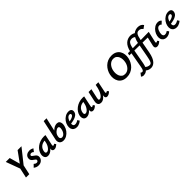

<svg xmlns="http://www.w3.org/2000/svg" viewBox="494 -2708 4994 4994"><g transform="rotate(-45 2991.0 -211.0)"><path d="M352 -226 297 -302 554 -658H696ZM204 0 269 -300H391L326 0ZM276 -232 119 -658H263L363 -302Z M659 12Q613 12 579 -4Q545 -20 525 -37L596 -109Q608 -96 629.5 -84Q651 -72 675 -72Q697 -72 711 -84.5Q725 -97 728 -113Q732 -133 718 -147Q704 -161 681.5 -175.5Q659 -190 637.5 -208.5Q616 -227 605 -254Q594 -281 602 -322Q613 -376 658 -405Q703 -434 761 -434Q798 -434 827 -424Q856 -414 878 -401L817 -321Q805 -337 786.5 -345.5Q768 -354 748 -354Q726 -354 711.5 -343Q697 -332 695 -318Q692 -301 707 -287Q722 -273 745 -258.5Q768 -244 790 -225Q812 -206 824 -178.5Q836 -151 827 -110Q816 -58 771.5 -23Q727 12 659 12Z M1014 9Q947 9 920.5 -38.5Q894 -86 907 -154Q918 -208 950.5 -257Q983 -306 1033.5 -344Q1084 -382 1148 -404Q1212 -426 1286 -426Q1306 -426 1319 -424.5Q1332 -423 1343 -421L1280 -124Q1272 -82 1295 -82Q1304 -82 1316 -87.5Q1328 -93 1342 -103L1375 -58Q1338 -24 1308.5 -8.5Q1279 7 1249 7Q1225 7 1207.5 -3Q1190 -13 1183.5 -34.5Q1177 -56 1185 -92L1218 -243L1272 -277Q1257 -211 1229.5 -158Q1202 -105 1167 -67.5Q1132 -30 1092.5 -10.5Q1053 9 1014 9ZM1057 -81Q1081 -81 1105.5 -97Q1130 -113 1151.5 -140.5Q1173 -168 1189.5 -203.5Q1206 -239 1214 -278L1234 -377L1289 -334Q1280 -336 1271 -336.5Q1262 -337 1253 -337Q1201 -337 1160 -323.5Q1119 -310 1089.5 -286Q1060 -262 1041.5 -228.5Q1023 -195 1016 -154Q1009 -111 1022 -96Q1035 -81 1057 -81Z M1575 13Q1524 13 1491.5 -10Q1459 -33 1447 -70.5Q1435 -108 1445 -153L1567 -711H1671L1588 -344Q1614 -370 1643 -389Q1672 -408 1702.5 -418Q1733 -428 1762 -428Q1812 -428 1837 -401Q1862 -374 1866.5 -331Q1871 -288 1859 -241Q1841 -169 1798 -111.5Q1755 -54 1697 -20.5Q1639 13 1575 13ZM1549 -169Q1542 -139 1547.5 -117.5Q1553 -96 1569 -84.5Q1585 -73 1608 -73Q1638 -73 1663.5 -90.5Q1689 -108 1709 -139Q1729 -170 1740 -210Q1747 -235 1749.5 -263Q1752 -291 1743 -311.5Q1734 -332 1706 -332Q1686 -332 1662 -320Q1638 -308 1615.5 -288Q1593 -268 1576 -242Q1559 -216 1553 -187Z M2068 13Q2013 13 1975.5 -12.5Q1938 -38 1924 -84Q1910 -130 1923 -191Q1937 -256 1977 -311Q2017 -366 2074 -400Q2131 -434 2197 -434Q2241 -434 2265.5 -418.5Q2290 -403 2298 -376.5Q2306 -350 2299 -318Q2287 -264 2242.5 -231.5Q2198 -199 2136 -182.5Q2074 -166 2009 -159L2014 -223Q2064 -231 2104 -244Q2144 -257 2169.5 -274.5Q2195 -292 2200 -312Q2203 -321 2201 -332Q2199 -343 2189.5 -351Q2180 -359 2160 -359Q2126 -359 2100 -335.5Q2074 -312 2057 -275.5Q2040 -239 2031 -199Q2022 -160 2024.5 -131Q2027 -102 2043.5 -86.5Q2060 -71 2091 -71Q2114 -71 2144 -81Q2174 -91 2202 -113L2239 -57Q2215 -36 2187 -20Q2159 -4 2129 4.5Q2099 13 2068 13Z M2437 9Q2370 9 2343.5 -38.5Q2317 -86 2330 -154Q2341 -208 2373.5 -257Q2406 -306 2456.5 -344Q2507 -382 2571 -404Q2635 -426 2709 -426Q2729 -426 2742 -424.5Q2755 -423 2766 -421L2703 -124Q2695 -82 2718 -82Q2727 -82 2739 -87.5Q2751 -93 2765 -103L2798 -58Q2761 -24 2731.5 -8.5Q2702 7 2672 7Q2648 7 2630.5 -3Q2613 -13 2606.5 -34.5Q2600 -56 2608 -92L2641 -243L2695 -277Q2680 -211 2652.5 -158Q2625 -105 2590 -67.5Q2555 -30 2515.5 -10.5Q2476 9 2437 9ZM2480 -81Q2504 -81 2528.5 -97Q2553 -113 2574.5 -140.5Q2596 -168 2612.5 -203.5Q2629 -239 2637 -278L2657 -377L2712 -334Q2703 -336 2694 -336.5Q2685 -337 2676 -337Q2624 -337 2583 -323.5Q2542 -310 2512.5 -286Q2483 -262 2464.5 -228.5Q2446 -195 2439 -154Q2432 -111 2445 -96Q2458 -81 2480 -81Z M2966 9Q2945 9 2923.5 2.5Q2902 -4 2886 -21Q2870 -38 2864 -70Q2858 -102 2869 -152L2927 -421H3031L2975 -164Q2968 -131 2969.5 -106.5Q2971 -82 3000 -82Q3021 -82 3047.5 -99.5Q3074 -117 3100.5 -156.5Q3127 -196 3150.5 -261Q3174 -326 3189 -421H3248Q3225 -303 3193.5 -220.5Q3162 -138 3125 -87.5Q3088 -37 3048 -14Q3008 9 2966 9ZM3187 7Q3167 7 3152 -4Q3137 -15 3131 -37Q3125 -59 3132 -92L3202 -421H3287L3226 -124Q3222 -105 3224.5 -94.5Q3227 -84 3241 -84Q3249 -84 3258.5 -88Q3268 -92 3283 -103L3317 -59Q3284 -25 3250.5 -9Q3217 7 3187 7Z M3907 13Q3822 13 3764.5 -18Q3707 -49 3675.5 -101Q3644 -153 3636 -217.5Q3628 -282 3642 -348Q3655 -410 3686 -467.5Q3717 -525 3764.5 -571Q3812 -617 3875.5 -644Q3939 -671 4018 -671Q4103 -671 4160.5 -640Q4218 -609 4250 -556.5Q4282 -504 4289.5 -439.5Q4297 -375 4283 -309Q4270 -248 4239 -190Q4208 -132 4160.5 -86.5Q4113 -41 4049.5 -14Q3986 13 3907 13ZM3933 -78Q3978 -78 4014 -96Q4050 -114 4077.5 -144Q4105 -174 4123.5 -212Q4142 -250 4150 -290Q4161 -341 4158 -392Q4155 -443 4136.5 -485.5Q4118 -528 4082.5 -554Q4047 -580 3993 -580Q3948 -580 3912 -562Q3876 -544 3848.5 -514Q3821 -484 3802.5 -446Q3784 -408 3776 -368Q3765 -317 3768 -266Q3771 -215 3789.5 -172.5Q3808 -130 3843.5 -104Q3879 -78 3933 -78Z M4521 289Q4475 289 4430.5 270Q4386 251 4351 208L4420 148Q4449 182 4484 196Q4519 210 4550 210Q4572 210 4588 199.5Q4604 189 4616.5 164.5Q4629 140 4639.5 98.5Q4650 57 4662 -6L4736 -406Q4754 -501 4786.5 -561Q4819 -621 4859.5 -653.5Q4900 -686 4942.5 -698.5Q4985 -711 5022 -711Q5074 -711 5115 -692Q5156 -673 5182 -631L5096 -569Q5074 -601 5047 -616Q5020 -631 4983 -631Q4958 -631 4938 -623Q4918 -615 4901 -593.5Q4884 -572 4870.5 -534Q4857 -496 4846 -436L4772 -36Q4754 59 4727 122Q4700 185 4666 221.5Q4632 258 4595 273.5Q4558 289 4521 289ZM4253 289Q4226 289 4206 281Q4186 273 4175 260L4240 177Q4248 187 4259 193Q4270 199 4284 199Q4297 199 4309 191.5Q4321 184 4332 159.5Q4343 135 4352 84L4434 -376Q4451 -469 4482.5 -530Q4514 -591 4555 -626Q4596 -661 4641 -676Q4686 -691 4730 -691Q4765 -691 4804 -679.5Q4843 -668 4872 -644L4803 -568Q4779 -590 4752 -599.5Q4725 -609 4699 -609Q4656 -609 4626.5 -590.5Q4597 -572 4577.5 -528Q4558 -484 4544 -406L4461 54Q4448 130 4422.5 176.5Q4397 223 4366.5 247.5Q4336 272 4306 280.5Q4276 289 4253 289ZM5113 -333 4350 -345 4365 -411 5141 -421ZM5030 7Q5006 7 4987.5 -3.5Q4969 -14 4962 -36.5Q4955 -59 4963 -95L5030 -385L5141 -421L5073 -124Q5069 -106 5071.5 -95Q5074 -84 5088 -84Q5096 -84 5105.5 -88Q5115 -92 5130 -103L5164 -59Q5130 -26 5096 -9.5Q5062 7 5030 7Z M5367 13Q5313 13 5276 -12.5Q5239 -38 5224.5 -84Q5210 -130 5222 -191Q5235 -256 5272.5 -311Q5310 -366 5364 -400Q5418 -434 5481 -434Q5515 -434 5542 -422.5Q5569 -411 5585 -387L5510 -316Q5497 -333 5481.5 -339.5Q5466 -346 5450 -346Q5417 -346 5393 -324Q5369 -302 5354.5 -268Q5340 -234 5333 -199Q5321 -138 5336.5 -104.5Q5352 -71 5391 -71Q5419 -71 5444.5 -81.5Q5470 -92 5487 -107L5527 -54Q5496 -25 5454 -6Q5412 13 5367 13Z M5740 13Q5685 13 5647.5 -12.5Q5610 -38 5596 -84Q5582 -130 5595 -191Q5609 -256 5649 -311Q5689 -366 5746 -400Q5803 -434 5869 -434Q5913 -434 5937.5 -418.5Q5962 -403 5970 -376.5Q5978 -350 5971 -318Q5959 -264 5914.5 -231.5Q5870 -199 5808 -182.5Q5746 -166 5681 -159L5686 -223Q5736 -231 5776 -244Q5816 -257 5841.5 -274.5Q5867 -292 5872 -312Q5875 -321 5873 -332Q5871 -343 5861.5 -351Q5852 -359 5832 -359Q5798 -359 5772 -335.5Q5746 -312 5729 -275.5Q5712 -239 5703 -199Q5694 -160 5696.5 -131Q5699 -102 5715.5 -86.5Q5732 -71 5763 -71Q5786 -71 5816 -81Q5846 -91 5874 -113L5911 -57Q5887 -36 5859 -20Q5831 -4 5801 4.5Q5771 13 5740 13Z"/></g></svg>

Font: Ysabeau Office
Style: Bold Italic
Weight: 700
Italic angle: -12°
Designer: Christian Thalmann (Catharsis Fonts)
Version: Version 2.001;gftools[0.9.30]; featfreeze: tnum,lnum,ss02